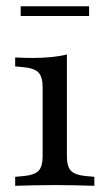

<svg xmlns="http://www.w3.org/2000/svg" viewBox="-20 -600 346 620"><path d="M117.7 -206.5V-316.9Q117.7 -351.6 104.4 -365.7Q91.1 -379.8 55.6 -383.1L29 -385.5V-414.5Q45.2 -413.7 58.1 -413.3Q71 -412.9 84.7 -412.9Q117.7 -412.9 146 -415.7Q174.2 -418.5 196 -424.2V-414.5V-206.5ZM157.3 -2.4Q119.4 -2.4 89.9 -1.6Q60.5 -0.8 29 0V-29L56.5 -31.5Q91.1 -34.7 104.4 -48.4Q117.7 -62.1 117.7 -96V-206.5H196V-96Q196 -62.1 209.3 -48.4Q222.6 -34.7 257.3 -31.5L284.7 -29V0Q253.2 -0.8 223.8 -1.6Q194.4 -2.4 157.3 -2.4ZM46.8 -548.4V-579.8H267.7V-548.4Z"/></svg>

Font: Playfair 5pt SemiExpanded Light
Style: Regular
Weight: 400
Version: Version 2.203